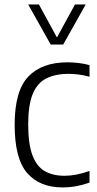

<svg xmlns="http://www.w3.org/2000/svg" viewBox="-20 -828 434 858"><path d="M260 9.5Q157 9.5 101.2 -55Q45.5 -119.5 45.5 -270.5Q45.5 -422 106.5 -485.8Q167.5 -549.5 281.5 -549.5Q305.5 -549.5 331 -546.5Q356.5 -543.5 380 -537V-485Q355 -492 331.2 -495Q307.5 -498 288 -498Q226.5 -498 186.2 -477.2Q146 -456.5 126 -407.2Q106 -358 106 -272.5Q106 -186 124.5 -135.5Q143 -85 179.2 -63.8Q215.5 -42.5 268.5 -42.5Q292.5 -42.5 319.8 -47.5Q347 -52.5 380 -64V-12Q320.5 9.5 260 9.5ZM206.5 -629 106 -808H154L234.5 -660.5L315 -808H363L262.5 -629Z"/></svg>

Font: Encode Sans SmCnd Lt
Style: Regular
Weight: 300
Width: 4
Designer: Multiple Designers
Foundry: Impallari Type
Version: Version 3.002; ttfautohint (v1.8.3) -l 8 -r 50 -G 200 -x 14 